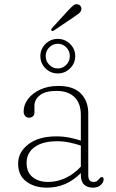

<svg xmlns="http://www.w3.org/2000/svg" viewBox="-20 -875 546 906"><path d="M65.5 -103Q65.5 -157 113.8 -194.2Q162 -231.5 246.5 -231.5Q277 -231.5 306.8 -225.8Q336.5 -220 361.5 -211.5V-332Q361.5 -388 331.2 -417Q301 -446 246.5 -446Q193 -446 167.8 -425.2Q142.5 -404.5 142.5 -376.5V-344.5Q142.5 -332 135 -325.8Q127.5 -319.5 116.5 -319.5Q105.5 -319.5 98.5 -327.8Q91.5 -336 91.5 -349Q91.5 -380 112 -407.5Q132.5 -435 169.5 -452.2Q206.5 -469.5 255.5 -469.5Q326.5 -469.5 361.5 -433.8Q396.5 -398 396.5 -339.5V-48Q396.5 -16.5 421.5 -16.5Q433 -16.5 438.2 -21Q443.5 -25.5 447.5 -30.5Q450.5 -33.5 453.2 -36.5Q456 -39.5 460 -39.5Q469 -39.5 469 -28.5Q469 -14.5 455.2 -2Q441.5 10.5 419 10.5Q392 10.5 376.8 -3.8Q361.5 -18 361.5 -50.5V-58.5Q293.5 10.5 202 10.5Q142.5 10.5 104 -18.5Q65.5 -47.5 65.5 -103ZM105.5 -106.5Q105.5 -62 134 -39.2Q162.5 -16.5 205.5 -16.5Q248 -16 288.2 -34.5Q328.5 -53 361.5 -88.5V-188Q336.5 -196.5 308.2 -202.5Q280 -208.5 248.5 -208.5Q182 -208.5 143.8 -181.2Q105.5 -154 105.5 -106.5ZM301.5 -825.5Q316 -841 326.2 -849.5Q336.5 -858 348.5 -854Q357.5 -851.5 361.5 -844.2Q365.5 -837 363.5 -828.5Q361.5 -819 352 -811.5Q342.5 -804 330.5 -796L233.5 -730.5Q227.5 -726.5 223 -731Q220.5 -733.5 222 -737Q223.5 -740.5 226 -743ZM252.5 -528.5Q218.5 -528.5 194.5 -552.5Q170.5 -576.5 170.5 -610.5Q170.5 -643.5 194.5 -667.5Q218.5 -691.5 252.5 -691.5Q286.5 -691.5 310.8 -667.5Q335 -643.5 335 -610.5Q335 -576.5 310.8 -552.5Q286.5 -528.5 252.5 -528.5ZM252.5 -668.5Q229.5 -668.5 212.5 -651.5Q195.5 -634.5 195.5 -610.5Q195.5 -586.5 212.5 -569.2Q229.5 -552 252.5 -552Q276 -552 292.8 -569.2Q309.5 -586.5 309.5 -610.5Q309.5 -634.5 292.8 -651.5Q276 -668.5 252.5 -668.5Z"/></svg>

Font: Fraunces 9pt Soft Thin
Style: Regular
Weight: 100
Version: Version 1.000;[b76b70a41]